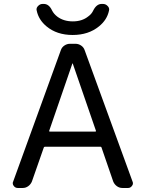

<svg xmlns="http://www.w3.org/2000/svg" viewBox="-20 -978 734 978"><path d="M497.1 -226.6Q496.1 -230.5 492.2 -230.5H209Q204.1 -230.5 203.1 -226.6L142.6 -53.7Q136.7 -39.1 124 -29.8Q111.3 -20.5 95.7 -20.5H70.3Q57.6 -20.5 49.8 -31.2Q44.9 -37.1 44.9 -44.9Q44.9 -48.8 46.9 -52.7L290 -722.7Q294.9 -737.3 308.1 -746.1Q321.3 -754.9 335.9 -754.9H365.2Q379.9 -754.9 393.1 -746.1Q406.2 -737.3 411.1 -722.7L655.3 -52.7Q657.2 -48.8 657.2 -43.9Q657.2 -37.1 652.3 -31.2Q644.5 -20.5 632.8 -20.5H603.5Q587.9 -20.5 575.2 -29.8Q562.5 -39.1 556.6 -53.7ZM167 -923.8Q166 -926.8 166 -929.7Q166 -939.5 173.8 -947.3Q183.6 -958 197.3 -958H203.1Q229.5 -958 245.1 -924.8Q253.9 -907.2 271.5 -893.6Q303.7 -869.1 351.1 -869.1Q398.4 -869.1 429.7 -894.5Q447.3 -907.2 455.1 -924.8Q471.7 -958 498 -958H503.9Q518.6 -958 528.3 -947.3Q536.1 -939.5 536.1 -929.7Q536.1 -926.8 535.2 -923.8Q525.4 -877 484.4 -843.8Q430.7 -799.8 350.1 -799.8Q269.5 -799.8 216.8 -843.8Q176.8 -877 167 -923.8ZM350.6 -654.3Q350.6 -655.3 349.6 -655.3Q348.6 -655.3 348.6 -654.3L230.5 -311.5Q229.5 -307.6 234.4 -307.6H464.8Q469.7 -307.6 468.8 -311.5Z"/></svg>

Font: Gen Jyuu GothicL Regular
Style: Regular
Weight: 400
Designer: [Source Han Sans]
Ryoko NISHIZUKA  (kana & ideographs); Paul D. Hunt (Latin, Greek & Cyrillic); Wenlong ZHANG  (bopomofo
Version: Version 1.002.20150607